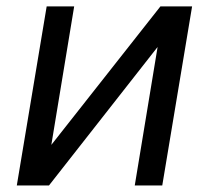

<svg xmlns="http://www.w3.org/2000/svg" viewBox="-20 -565 637 585"><path d="M136.4 -123.6 206 -545.5H122.2L31.2 0H129.3L460.2 -421.9L390.6 0H474.4L565.3 -545.5H468.8Z"/></svg>

Font: Magic Ui Pro
Style: Italic
Weight: 400
Italic angle: -9.39999°
Designer: Stefan Endress, Andreas Faust
Version: Version 1.000;FEAKit 1.0